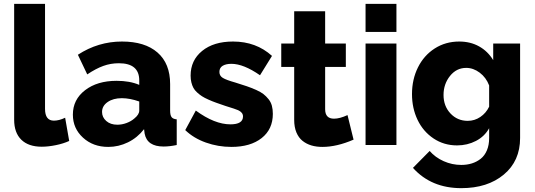

<svg xmlns="http://www.w3.org/2000/svg" viewBox="-20 -750 2765 993"><path d="M53.2 -730H212.9V-187Q212.9 -126 258.8 -126Q285.6 -126 316.9 -141.1L337.9 -21Q308.1 -7.3 268.8 0.7Q229.5 8.8 195.8 8.8Q127.4 8.8 90.3 -27.3Q53.2 -63.5 53.2 -130.9Z M356.9 -157.2Q356.9 -234.9 419.9 -283.4Q482.9 -332 583 -332Q651.4 -332 700.2 -311V-334Q700.2 -422.9 594.7 -422.9Q552.2 -422.9 513.9 -408.9Q475.6 -395 431.2 -365.2L382.8 -466.8Q487.8 -535.2 610.8 -535.2Q729.5 -535.2 794.7 -478.3Q859.9 -421.4 859.9 -314.9V-178.2Q859.9 -154.3 867.4 -144.3Q875 -134.3 894 -132.8V0Q856.9 7.8 826.2 7.8Q740.7 7.8 728 -59.1L725.1 -82Q690.4 -37.6 641.8 -13.9Q593.3 9.8 540 9.8Q461.4 9.8 409.2 -38.1Q356.9 -85.9 356.9 -157.2ZM674.8 -137.2Q700.2 -157.7 700.2 -178.2V-225.1Q651.4 -242.2 609.9 -242.2Q565.4 -242.2 536.6 -222.2Q507.8 -202.1 507.8 -170.9Q507.8 -143.6 529.5 -124.3Q551.3 -105 586.9 -105Q610.8 -105 634.5 -113.8Q658.2 -122.6 674.8 -137.2Z M1176.8 9.8Q1107.9 9.8 1044.7 -12.7Q981.4 -35.2 938 -77.1L992.7 -178.2Q1089.8 -106.9 1171.9 -106.9Q1236.8 -106.9 1236.8 -147.9Q1236.8 -168.5 1211.4 -180.2Q1198.7 -186 1146 -202.1Q1117.2 -211.9 1097.9 -218.8Q1078.6 -225.6 1057.9 -234.9Q1037.1 -244.1 1024.4 -252.4Q1011.7 -260.7 999.3 -272Q986.8 -283.2 980.2 -295.7Q973.6 -308.1 969.7 -324Q965.8 -339.8 965.8 -358.9Q965.8 -438 1025.4 -486.6Q1085 -535.2 1185.1 -535.2Q1304.7 -535.2 1386.7 -460.9L1324.7 -360.8Q1239.7 -419.9 1176.8 -419.9Q1148.4 -419.9 1131.6 -409.7Q1114.7 -399.4 1114.7 -377.9Q1114.7 -357.9 1132.3 -347.2Q1149.9 -336.4 1196.8 -323.2Q1232.9 -312 1256.3 -304Q1279.8 -295.9 1304.2 -285.2Q1328.6 -274.4 1342.8 -263.2Q1356.9 -252 1368.9 -237.1Q1380.9 -222.2 1386 -203.4Q1391.1 -184.6 1391.1 -161.1Q1391.1 -81.5 1333.3 -35.9Q1275.4 9.8 1176.8 9.8Z M1808.6 -27.8Q1721.7 9.8 1647.5 9.8Q1616.2 9.8 1590.6 2.2Q1564.9 -5.4 1544.7 -21.5Q1524.4 -37.6 1512.9 -65.2Q1501.5 -92.8 1501.5 -129.9V-403.8H1434.6V-524.9H1501.5V-691.9H1661.6V-524.9H1768.6V-403.8H1661.6V-185.1Q1661.6 -136.2 1707.5 -136.2Q1737.3 -136.2 1777.3 -154.8Z M1870.6 -585V-730H2030.3V-585ZM1870.6 0V-524.9H2030.3V0Z M2110.8 -263.2Q2110.8 -339.4 2141.6 -401.4Q2172.4 -463.4 2228.3 -499.3Q2284.2 -535.2 2355 -535.2Q2413.1 -535.2 2458 -510Q2502.9 -484.9 2530.8 -439V-524.9H2669.9V-36.1Q2669.9 82.5 2585.7 152.8Q2501.5 223.1 2365.7 223.1Q2210 223.1 2115.7 118.2L2202.1 30.8Q2231 64 2274.4 83.5Q2317.9 103 2365.7 103Q2395.5 103 2420.9 95Q2446.3 86.9 2466.6 70.8Q2486.8 54.7 2498.3 27.3Q2509.8 0 2509.8 -36.1V-86.9Q2486.3 -44.4 2441.7 -21.2Q2397 2 2343.8 2Q2275.9 2 2222.2 -33.9Q2168.5 -69.8 2139.6 -130.1Q2110.8 -190.4 2110.8 -263.2ZM2509.8 -198.2V-308.1Q2494.1 -349.1 2461.2 -374Q2428.2 -398.9 2391.1 -398.9Q2340.8 -398.9 2307.4 -357.2Q2273.9 -315.4 2273.9 -258.8Q2273.9 -201.2 2309.8 -163.1Q2345.7 -125 2398.9 -125Q2434.6 -125 2464.1 -145Q2493.7 -165 2509.8 -198.2Z"/></svg>

Font: Raleway-v4020 ExtraBold
Style: Regular
Weight: 800
Designer: Matt McInerney, Pablo Impallari, Rodrigo Fuenzalida
Foundry: Matt McInerney, Pablo Impallari, Rodrigo Fuenzalida
Version: Version 4.020;PS 004.020;hotconv 1.0.88;makeotf.lib2.5.64775